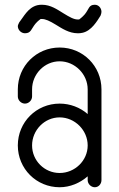

<svg xmlns="http://www.w3.org/2000/svg" viewBox="-20 -786 502 808"><path d="M247 -730C221 -746 193 -766 157 -766C151 -766 145 -766 137 -764C97 -754 79 -714 61 -692C59 -688 55 -680 55 -676C55 -660 69 -646 85 -646C111 -646 111 -664 129 -686C139 -698 151 -706 151 -706H157C171 -706 189 -698 215 -682C241 -666 271 -646 307 -646C313 -646 319 -646 327 -648C365 -656 389 -698 403 -720C405 -724 407 -732 407 -736C407 -752 395 -766 379 -766C353 -766 355 -748 337 -726C327 -714 313 -704 313 -704H307C291 -704 273 -714 247 -730ZM231 -586C133 -586 55 -508 55 -410V-380C55 -364 69 -350 85 -350C101 -350 115 -364 115 -380V-410C115 -474 167 -528 231 -528C295 -528 349 -474 349 -410V-306C317 -334 275 -350 231 -350C133 -350 55 -272 55 -174C55 -76 133 2 231 2C275 2 317 -16 349 -44V-28C349 -12 363 2 379 2C395 2 407 -12 407 -28V-410C407 -508 329 -586 231 -586ZM231 -292C295 -292 349 -238 349 -174C349 -110 295 -58 231 -58C167 -58 115 -110 115 -174C115 -238 167 -292 231 -292Z"/></svg>

Font: bauhaus_2017
Style: _regular
Weight: 400
Version: Version 1.0